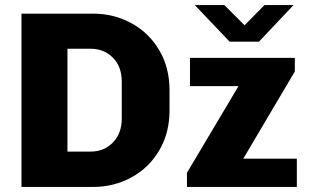

<svg xmlns="http://www.w3.org/2000/svg" viewBox="-20 -740 1223 760"><path d="M651 -384V-302Q651 -214 610.5 -145Q570 -76 500.5 -38Q431 0 348 0H65V-686H348Q431 -686 500.5 -648Q570 -610 610.5 -541Q651 -472 651 -384ZM247 -140H339Q392 -140 427 -176Q462 -212 462 -271V-417Q462 -476 427 -511.5Q392 -547 339 -547H247ZM1147 -511V-457L943 -112H1155V0H720V-56L924 -399H732V-511ZM948 -640 1027 -720H1142L1005 -575H889L751 -720H868Z"/></svg>

Font: Chivo ExtraBold
Style: Regular
Weight: 800
Designer: Hector Gatti
Foundry: Omnibus-Type
Version: Version 1.007